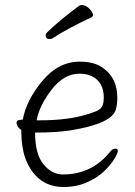

<svg xmlns="http://www.w3.org/2000/svg" viewBox="-20 -730 540 766"><path d="M234 16Q132 16 87 -84Q65 -131 65 -211Q46 -225 46 -240Q46 -252 64 -252L71 -253Q84 -328 148 -406Q212 -484 298 -484Q355 -484 388 -461Q448 -421 448 -340Q448 -312 442 -293Q427 -237 262 -210Q203 -201 120 -201Q120 -115 153.5 -74.5Q187 -34 230 -34Q346 -34 418 -123Q429 -137 440 -137Q450 -137 450 -128Q450 -119 436.5 -96.5Q423 -74 396.5 -48Q370 -22 328 -3Q286 16 234 16ZM126 -250H142Q255 -250 335 -276Q364 -285 375 -292.5Q386 -300 390 -311.5Q394 -323 394 -341Q394 -386 368 -411Q342 -436 297 -436Q235 -436 186 -372.5Q137 -309 126 -250ZM179 -574Q162 -574 162 -589Q162 -594 167 -600Q222 -653 297 -708L305 -710Q326 -710 344 -687Q351 -677 351 -671Q351 -664 343 -660Q252 -618 191 -578Q185 -574 179 -574Z"/></svg>

Font: LXGW WenKai Mono TC Light
Style: Regular
Weight: 300
Designer: LXGW / Fontworks Inc.
Foundry: LXGW / Fontworks Inc.
Version: Version 1.330